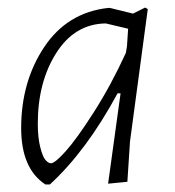

<svg xmlns="http://www.w3.org/2000/svg" viewBox="-20 -482 462 508"><path d="M266 -461H271L332 -446L364 -462L371 -458L324 -108L317 -1L266 4L299 -235H291Q209 -83 112 6H100Q36 -36 36 -143Q36 -266 97 -357.5Q158 -449 266 -461ZM80 -155Q80 -118 86.5 -92.5Q93 -67 100.5 -58.5Q108 -50 115 -50Q125 -50 153.5 -81.5Q182 -113 227.5 -184Q273 -255 313 -342L316 -360L319 -406L260 -420Q178 -419 129 -342Q80 -265 80 -155Z"/></svg>

Font: Alegreya Sans SC Light
Style: Italic
Weight: 300
Italic angle: -7°
Designer: Juan Pablo del Peral
Foundry: Huerta Tipografica
Version: Version 2.007